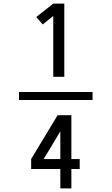

<svg xmlns="http://www.w3.org/2000/svg" viewBox="-20 -870 616 1060"><path d="M274 -446H335V-850H274L180 -776L216 -735L274 -782ZM85 -318H491V-362H85ZM313 170H374V63H420V8H374V-234H298L152 8V63H313ZM221 8 246 -33 313 -145V8Z"/></svg>

Font: Iosevka Sparkle Light
Style: Regular
Weight: 300
Designer: Belleve Invis
Foundry: Belleve Invis
Version: Version 4.5.0; ttfautohint (v1.8.3)